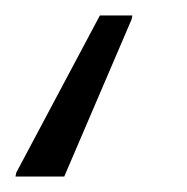

<svg xmlns="http://www.w3.org/2000/svg" viewBox="-115 -38 242 248"><path d="M-95 190 -94 185 14 -18H56L55 -13L-32 190Z"/></svg>

Font: Saira SemiExpanded Light
Style: Italic
Weight: 300
Width: 6
Italic angle: -12°
Designer: Hector Gatti with collaboration of the Omnibus-Type team
Foundry: Omnibus-Type
Version: Version 1.101